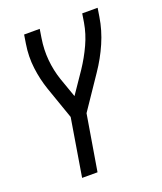

<svg xmlns="http://www.w3.org/2000/svg" viewBox="-136 -619 772 913"><g transform="rotate(-20 250.0 -162.5)"><path d="M121 205 169 -86 112 -249Q93 -304 85.5 -364Q78 -424 88 -486L95 -530H174L167 -486Q158 -430 163 -376Q168 -322 185 -272L220 -173L293 -280Q325 -328 349 -380Q373 -432 382 -486L389 -530H467L460 -486Q450 -422 423 -360Q396 -298 357 -241L246 -77L199 205Z"/></g></svg>

Font: Iosevka Curly Oblique
Style: Regular
Weight: 400
Italic angle: -9°
Monospace: yes
Designer: Belleve Invis
Foundry: Belleve Invis
Version: Version 11.1.0; ttfautohint (v1.8.3)